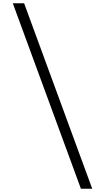

<svg xmlns="http://www.w3.org/2000/svg" viewBox="-20 -968 640 1170"><path d="M473 182 58 -948H127L542 182Z"/></svg>

Font: Victor Mono Thin Light
Style: Regular
Weight: 300
Monospace: yes
Version: Version 1.561;gftools[0.9.30]